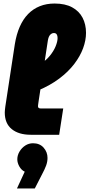

<svg xmlns="http://www.w3.org/2000/svg" viewBox="-20 -763 507 1087"><path d="M154 0Q86 0 46.5 -32Q7 -64 7 -126Q7 -134 8 -142Q9 -150 10 -159L64 -513Q73 -569 92 -612Q111 -655 139.5 -684Q168 -713 205.5 -728Q243 -743 289 -743Q349 -743 388.5 -721.5Q428 -700 447.5 -662.5Q467 -625 467 -577Q467 -535 450.5 -490Q434 -445 400.5 -401Q367 -357 316 -318.5Q265 -280 196 -251L211 -403Q241 -421 262.5 -447.5Q284 -474 295 -501Q306 -528 306 -548Q306 -561 301 -568.5Q296 -576 285 -576Q274 -576 264.5 -566.5Q255 -557 251 -534L198 -186Q197 -177 196 -171.5Q195 -166 195 -162Q195 -155 199 -152Q203 -149 210 -149H338L315 0ZM76 304 120 209Q101 200 89.5 179.5Q78 159 78 139Q78 116 90.5 95Q103 74 123 61Q143 48 167 48Q205 48 227 73Q249 98 249 131Q249 153 241 174.5Q233 196 219 222L177 304Z"/></svg>

Font: MuseoModerno Thin Black
Style: Italic
Weight: 900
Italic angle: -9°
Version: Version 1.003